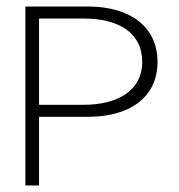

<svg xmlns="http://www.w3.org/2000/svg" viewBox="-20 -585 551 590"><path d="M58 -15H100V-226H250C379 -226 464 -286 464 -395C464 -501 382 -565 250 -565H58ZM100 -263V-528H238C342 -528 417 -486 417 -395C417 -305 339 -263 238 -263Z"/></svg>

Font: Charger Sport
Style: HLExt
Weight: 100
Designer: Jasper
Foundry: Cannot Into Space Fonts
Version: Version 1.1